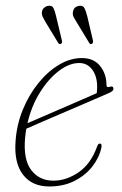

<svg xmlns="http://www.w3.org/2000/svg" viewBox="-20 -651 430 678"><path d="M338 -129.5Q330.5 -94.5 306.2 -63.2Q282 -32 243.2 -12.2Q204.5 7.5 154 7.5Q93 7.5 61 -34.5Q29 -76.5 35 -153Q39 -211 60.5 -263.5Q82 -316 115.2 -357.2Q148.5 -398.5 188.2 -422.2Q228 -446 269 -446Q311 -446 333.5 -418Q356 -390 356 -350.5Q356 -340.5 367.5 -344.5Q379.5 -348.5 380.5 -338.5Q382 -330.5 367 -323.5Q343 -313 301.8 -295.2Q260.5 -277.5 214.8 -257.8Q169 -238 130.2 -221.5Q91.5 -205 73 -196.5Q70 -180 68.5 -163Q62 -87.5 90.5 -50.2Q119 -13 168.5 -13Q214.5 -13 257.8 -42.8Q301 -72.5 323 -134Q326.5 -144 332.5 -144Q341 -144 338 -129.5ZM259.5 -428.5Q224.5 -428.5 187.8 -400.5Q151 -372.5 121 -324.5Q91 -276.5 77 -216Q95.5 -224 126.2 -237.2Q157 -250.5 192.8 -266Q228.5 -281.5 262.5 -296.2Q296.5 -311 321.5 -322Q323 -330 323 -345Q323 -381.5 305.8 -405Q288.5 -428.5 259.5 -428.5ZM178 -594 198.5 -508.5Q200.5 -500 196 -496.5Q190 -493 185.5 -499.5L140 -574.5Q135 -583 131 -591.2Q127 -599.5 128 -608.5Q129 -617.5 135.8 -623.5Q142.5 -629.5 151 -630.5Q164.5 -632 169.2 -621.8Q174 -611.5 178 -594ZM288 -594 308 -509Q310 -500 305 -496.5Q299 -493 295 -499.5L249.5 -574.5Q244 -583 240 -591Q236 -599 237.5 -608Q240 -628 260.5 -630.5Q273.5 -632 278.5 -621.8Q283.5 -611.5 288 -594Z"/></svg>

Font: Fraunces 72pt Soft Thin
Style: Italic
Weight: 100
Italic angle: -16°
Version: Version 1.000;[0bf87f6ff]